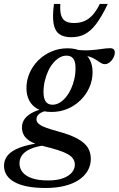

<svg xmlns="http://www.w3.org/2000/svg" viewBox="-82 -700 606 980"><path d="M454 -372.5Q443.5 -372.5 435 -377.5Q426.5 -382.5 416.5 -389.5Q406.5 -396.5 392.8 -403.5Q379 -410.5 358.5 -415Q338 -419.5 308.5 -418.5L301 -446.5Q345.5 -441.5 378.5 -443.8Q411.5 -446 436.2 -450Q461 -454 480.5 -454Q492 -454 498 -448.5Q504 -443 504 -432Q504 -421 499.5 -410.5Q495 -400 487.8 -391.5Q480.5 -383 471.8 -377.8Q463 -372.5 454 -372.5ZM186.5 -165.5Q204.5 -165.5 221.8 -175.5Q239 -185.5 254 -203.5Q269 -221.5 280 -245Q291 -268.5 297.2 -295.8Q303.5 -323 303.5 -352.5Q303.5 -386 291.8 -401Q280 -416 257.5 -416Q239 -416 221.8 -406Q204.5 -396 189.5 -378.2Q174.5 -360.5 163.8 -337Q153 -313.5 146.5 -286Q140 -258.5 140 -229.5Q140.5 -196 152 -180.8Q163.5 -165.5 186.5 -165.5ZM262.5 -453.5Q305.5 -453.5 333.8 -438Q362 -422.5 376.2 -395.2Q390.5 -368 390.5 -332Q390.5 -290.5 374.2 -253.8Q358 -217 329.2 -188.8Q300.5 -160.5 262.5 -144.5Q224.5 -128.5 181 -128.5Q138.5 -128.5 110 -144Q81.5 -159.5 67.2 -187Q53 -214.5 53 -250Q53 -291 69.2 -327.8Q85.5 -364.5 114.2 -392.8Q143 -421 181 -437.2Q219 -453.5 262.5 -453.5ZM151 259.5Q98 259.5 58.2 251.8Q18.5 244 -8.2 229.2Q-35 214.5 -48.2 193.5Q-61.5 172.5 -61.5 146Q-61.5 115.5 -42.2 92.5Q-23 69.5 18.8 53.5Q60.5 37.5 128.5 29L166.5 23.5L179 39.5Q140 41 110 48.2Q80 55.5 59.2 67.5Q38.5 79.5 28 96.2Q17.5 113 17.5 134Q17.5 159.5 33.2 179Q49 198.5 81.2 209.8Q113.5 221 163 221Q209 221 239.5 209.8Q270 198.5 285 180.2Q300 162 300 141Q300 123.5 291 110.2Q282 97 262.8 86.2Q243.5 75.5 212.8 65.8Q182 56 138.5 45.5Q94 35 70.5 20Q47 5 38.5 -12.8Q30 -30.5 30 -49.5Q30 -75 45 -94.5Q60 -114 88.5 -127.8Q117 -141.5 156 -148.5L173 -137Q137 -133 120.5 -120.5Q104 -108 104 -91.5Q104 -83.5 108.2 -76.2Q112.5 -69 123.8 -61.8Q135 -54.5 156.8 -46.8Q178.5 -39 213.5 -29.5Q278.5 -12 315.2 8.8Q352 29.5 366.8 54.5Q381.5 79.5 381.5 110.5Q381.5 143 366.2 170.2Q351 197.5 321.5 217.5Q292 237.5 249 248.5Q206 259.5 151 259.5ZM296.5 -582.5Q324 -582.5 347 -591.8Q370 -601 390 -622.5Q410 -644 427.5 -680H468Q437.5 -615.5 409.5 -578.5Q381.5 -541.5 351.2 -525.8Q321 -510 282 -510Q243 -510 220.5 -526.2Q198 -542.5 191.5 -579.8Q185 -617 193.5 -680H226Q223.5 -643 230.2 -621.5Q237 -600 253.5 -591.2Q270 -582.5 296.5 -582.5Z"/></svg>

Font: Newsreader 16pt 16pt Medium
Style: Italic
Weight: 500
Italic angle: -17°
Version: Version 1.003